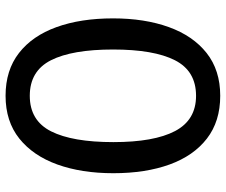

<svg xmlns="http://www.w3.org/2000/svg" viewBox="-78 -680 772 655"><g transform="rotate(-90 307.5 -353.0)"><path d="M571.8 -352.8Q571.8 -245.1 542.1 -162.6Q512.3 -80 453.6 -33.6Q394.9 12.8 307.7 12.8Q220.5 12.8 161.8 -32.6Q103.1 -77.9 73.3 -160Q43.6 -242.1 43.6 -351.8Q43.6 -460 73.3 -542.8Q103.1 -625.6 161.8 -672.6Q220.5 -719.5 307.7 -719.5Q394.9 -719.5 453.6 -673.8Q512.3 -628.2 542.1 -545.6Q571.8 -463.1 571.8 -352.8ZM465.6 -352.8Q465.6 -492.3 429 -564.6Q392.3 -636.9 307.7 -636.9Q223.1 -636.9 186.4 -564.1Q149.7 -491.3 149.7 -351.8Q149.7 -212.8 187.4 -141.3Q225.1 -69.7 307.7 -69.7Q392.3 -69.7 429 -141.8Q465.6 -213.8 465.6 -352.8Z"/></g></svg>

Font: Fira Code Retina
Style: Regular
Weight: 450
Monospace: yes
Designer: Carrois Corporate, Edenspiekermann AG, Nikita Prokopov
Foundry: Carrois Corporate, Edenspiekermann AG, Nikita Prokopov
Version: Version 6.002